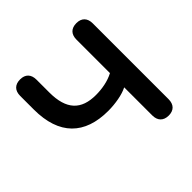

<svg xmlns="http://www.w3.org/2000/svg" viewBox="-181 -882 1059 1059"><g transform="rotate(-45 348.0 -352.5)"><path d="M556 8C597 8 619 -16 619 -57V-648C619 -690 596 -713 556 -713C515 -713 492 -690 492 -648V-387C451 -365 400 -356 352 -356C238 -356 180 -414 180 -548V-648C180 -690 157 -713 117 -713C76 -713 53 -690 53 -648V-542C53 -344 155 -246 338 -246C394 -246 456 -257 492 -276V-57C492 -16 515 8 556 8Z"/></g></svg>

Font: SN Pro SemiBold
Style: Regular
Weight: 600
Designer: Tobias Whetton
Foundry: Supernotes
Version: Version 1.003;Glyphs 3.3 (3324)